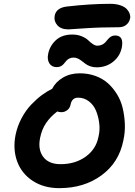

<svg xmlns="http://www.w3.org/2000/svg" viewBox="-20 -1017 705 1001"><path d="M336.9 -863.8Q297.9 -863.8 278.8 -885.5Q259.8 -907.2 265.1 -935.1Q272.9 -976.1 328.1 -982.9Q451.2 -997.1 554.2 -997.1Q585 -997.1 607.7 -989.3Q630.4 -981.4 641.4 -969.2Q652.3 -957 656.5 -944.6Q660.6 -932.1 658.2 -920.9Q653.8 -899.9 638.2 -887.5Q622.6 -875 600.1 -875Q502.4 -875 421.4 -869.4Q340.3 -863.8 336.9 -863.8ZM483.9 -666Q466.3 -666 451.4 -671.1Q436.5 -676.3 426.3 -683.8Q416 -691.4 406.5 -699Q397 -706.5 386.2 -711.7Q375.5 -716.8 363.8 -716.8Q350.6 -716.8 340.8 -711.7Q331.1 -706.5 325 -699.2Q318.8 -691.9 313 -684.6Q307.1 -677.2 297.9 -672.1Q288.6 -667 275.9 -667Q249.5 -667 237.3 -686.8Q225.1 -706.5 231 -735.8Q239.3 -777.8 271.2 -807.4Q303.2 -836.9 356.9 -836.9Q384.3 -836.9 406 -827.9Q427.7 -818.8 439 -807.9Q450.2 -796.9 463.1 -787.8Q476.1 -778.8 487.8 -778.8Q502 -778.8 512.7 -784.2Q523.4 -789.6 530.3 -797.6Q537.1 -805.7 543.7 -813.5Q550.3 -821.3 559.3 -826.7Q568.4 -832 580.1 -832Q626.5 -832 615.2 -770Q606 -724.1 569.8 -695.1Q533.7 -666 483.9 -666ZM289.1 -36.1Q209 -36.1 151.1 -73.7Q93.3 -111.3 69.8 -174.6Q46.4 -237.8 61 -313Q70.3 -358.9 92.3 -400.4Q114.3 -441.9 142.6 -471.4Q170.9 -501 198.2 -521.2Q225.6 -541.5 252 -554.2Q270 -589.8 307.9 -612.3Q345.7 -634.8 396 -634.8Q439.9 -634.8 477.5 -621.1Q515.1 -607.4 542.2 -583.3Q569.3 -559.1 589.8 -525.9Q610.4 -492.7 619.6 -453.6Q628.9 -414.6 630.9 -371.3Q632.8 -328.1 623 -284.2Q600.1 -169.4 509 -102.8Q418 -36.1 289.1 -36.1ZM189 -297.9Q176.8 -237.3 205.3 -199.2Q233.9 -161.1 295.9 -161.1Q372.1 -161.1 426.3 -200Q480.5 -238.8 493.2 -303.2Q502 -338.4 497.3 -374.8Q492.7 -411.1 480.2 -440.7Q467.8 -470.2 443.1 -489Q418.5 -507.8 387.2 -507.8Q355 -507.8 348.1 -472.2Q344.7 -453.6 330.8 -442.9Q316.9 -432.1 299.8 -432.1Q288.1 -432.1 278.8 -436Q242.2 -408.2 220 -375.2Q197.8 -342.3 189 -297.9Z"/></svg>

Font: Shantell Sans Irregular
Style: Italic
Weight: 600
Italic angle: -11.31°
Designer: Stephen Nixon, Anya Danilova, Shantell Martin
Foundry: Arrow Type
Version: Version 1.006;[9816181b4]